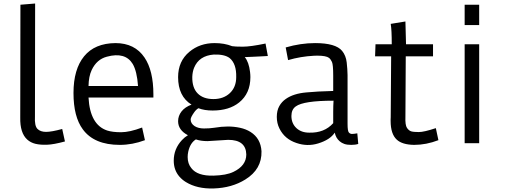

<svg xmlns="http://www.w3.org/2000/svg" viewBox="-20 -818 2883 1097"><path d="M179.7 -152.3Q176.8 -99.1 193.8 -81.8Q210.9 -64.5 242.9 -64.5Q274.9 -64.5 335.4 -81.1L351.1 -9.8Q286.6 7.8 248.3 9Q210 10.3 182.6 3.7Q155.3 -2.9 135.7 -20.5Q93.8 -58.1 95.7 -147L96.7 -791L180.7 -797.9Z M808.1 -17.1Q736.3 9.8 664.6 9.8Q518.1 9.8 453.1 -79.1Q399.9 -150.9 399.9 -286.6Q399.9 -422.4 460.7 -496.6Q521.5 -570.8 639.6 -571.8Q750 -571.8 805.7 -489.3Q856.4 -414.6 856.4 -278.3V-260.7H485.8Q494.1 -105 592.3 -72.3Q622.6 -62.5 671.6 -62.5Q720.7 -62.5 792 -89.4ZM768.6 -326.7Q762.7 -411.1 738.3 -452.6Q695.8 -522.5 590.8 -494.1Q532.7 -479 503.9 -418Q486.8 -381.8 485.8 -326.7Z M1194.8 -186.5Q1147.9 -186.5 1113.8 -199.7Q1100.1 -191.9 1088.4 -174.8Q1069.3 -147.5 1069.3 -135.3Q1069.3 -112.3 1092.3 -97.2Q1113.3 -84 1145.3 -84Q1177.2 -84 1202.6 -87.9Q1246.1 -95.2 1281.7 -95.2Q1317.4 -95.2 1351.3 -87.9Q1385.3 -80.6 1411.6 -64Q1469.7 -27.3 1474.1 46.4Q1476.6 148.9 1381.8 207.5Q1305.2 255.4 1200.7 258.8Q1106.4 261.7 1042 222.2Q1020.5 209 1004.4 190.4Q972.7 153.3 972.7 100.1Q972.7 32.7 1019.5 -17.6Q1034.7 -34.2 1053.7 -45.4Q997.6 -74.7 997.6 -125.5Q997.6 -156.2 1017.3 -181.4Q1037.1 -206.5 1074.2 -220.2Q997.6 -267.6 997.6 -377.4Q997.6 -468.3 1062 -522Q1121.6 -571.8 1206.1 -571.8Q1262.2 -571.8 1306.2 -554.2Q1322.3 -551.3 1366.9 -551.3Q1411.6 -551.3 1497.1 -569.3L1510.3 -498Q1490.2 -497.1 1470 -495.8Q1449.7 -494.6 1426.3 -493.7L1378.4 -491.7Q1401.9 -463.9 1408.7 -406.7Q1410.6 -390.6 1410.6 -377.4Q1410.6 -284.2 1346.2 -232.4Q1289.1 -186.5 1194.8 -186.5ZM1329.6 -377.4Q1331.5 -453.6 1292 -486.3Q1262.7 -508.3 1201.7 -506.3Q1117.2 -500 1088.9 -430.7Q1079.6 -407.7 1078.6 -378.4Q1077.6 -316.4 1109.4 -284.2Q1141.1 -252 1199.2 -252Q1257.3 -252 1293.5 -286.1Q1329.6 -320.3 1329.6 -377.4ZM1165.5 -11.7Q1127.4 -11.7 1099.1 -21.5Q1066.9 -1.5 1055.7 47.9Q1052.2 63 1052.2 79.1Q1052.2 117.2 1073.2 142.6Q1107.9 188 1199.7 185.5Q1273.4 183.6 1313.5 164.1Q1387.2 128.9 1387.2 64.5Q1385.3 -19 1283.7 -19Z M2026.9 4.4Q2010.7 9.8 1986.8 9.8Q1962.9 9.8 1947.5 4.4Q1932.1 -1 1920.9 -10.7Q1898.9 -29.3 1892.6 -60.1Q1866.2 -19.5 1797.9 1.5Q1736.3 20.5 1673.8 -1Q1606.4 -23.4 1576.7 -83.5Q1561.5 -113.8 1561.5 -150.1Q1561.5 -186.5 1575.7 -211.7Q1589.8 -236.8 1613.3 -252.9Q1657.2 -283.7 1731 -290Q1790 -295.9 1883.8 -298.3V-386.2Q1883.8 -448.2 1876.7 -463.9Q1869.6 -479.5 1859.9 -487.3Q1843.3 -500 1792.5 -500L1773.9 -499.5Q1697.8 -495.6 1626 -474.6L1612.3 -546.9Q1697.8 -571.8 1780.3 -571.8Q1897.9 -571.8 1934.6 -527.3Q1956.5 -500.5 1960.9 -461.4Q1965.3 -422.4 1965.8 -389.2V-110.4Q1965.8 -68.8 1973.4 -60.8Q1981 -52.7 1991 -52.7Q2001 -52.7 2021.5 -56.2ZM1883.8 -178.7Q1883.8 -213.4 1885.7 -242.7Q1714.4 -242.7 1669.9 -210Q1645 -192.4 1645 -155.3Q1645 -112.8 1673.8 -85.9Q1701.7 -60.1 1746.6 -60.1Q1833 -57.6 1883.8 -114.3Z M2484.9 -17.1Q2415 9.8 2346.2 9.8Q2278.3 8.8 2247.1 -20Q2211.9 -52.2 2211.9 -127Q2211.9 -131.8 2211.9 -136.7Q2211.9 -141.6 2212.4 -147L2214.8 -496.1H2123L2125.5 -564.9H2218.3Q2218.3 -646.5 2212.4 -681.6L2296.4 -695.3L2299.8 -564.9H2454.1V-496.1H2298.3L2296.4 -152.3Q2294.4 -103 2305.2 -87.4Q2315.9 -71.8 2329.3 -67.6Q2342.8 -63.5 2372.8 -63.5Q2402.8 -63.5 2470.2 -85.9Z M2634.8 -791H2717.8V-674.8H2634.8ZM2634.8 -564.9H2717.8V0H2634.8Z"/></svg>

Font: Duru Sans
Style: Regular
Weight: 400
Designer: Onur Yazõcõgil
Foundry: Onur Yazõcõgil
Version: Version 1.002